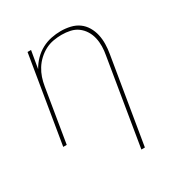

<svg xmlns="http://www.w3.org/2000/svg" viewBox="-173 -656 946 998"><g transform="rotate(-30 300.0 -156.5)"><path d="M388 215 473 -300Q478 -326 478.5 -352Q479 -378 473.5 -402.5Q468 -427 455 -448Q442 -469 422.5 -483.5Q403 -498 378 -503.5Q353 -509 326 -509Q302 -509 276.5 -504.5Q251 -500 228 -488Q205 -476 185 -457.5Q165 -439 151 -416.5Q137 -394 129 -370Q121 -346 117 -321L64 0H43L129 -520H150L132 -415Q147 -442 169 -464.5Q191 -487 218 -501.5Q245 -516 274.5 -522Q304 -528 332 -528Q361 -528 389 -521.5Q417 -515 438.5 -499.5Q460 -484 474 -460.5Q488 -437 494 -410Q500 -383 499.5 -354.5Q499 -326 494 -297L409 215Z"/></g></svg>

Font: Iosevka SS04 Th Ex Obl
Style: Regular
Weight: 100
Width: 7
Italic angle: -9°
Monospace: yes
Designer: Belleve Invis
Foundry: Belleve Invis
Version: Version 19.0.0; ttfautohint (v1.8.4)